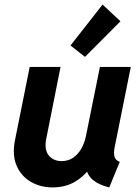

<svg xmlns="http://www.w3.org/2000/svg" viewBox="-20 -818 615 846"><path d="M211.5 7.8Q158.7 7.8 116.1 -16.7Q73.6 -41.2 53.2 -88Q32.8 -134.9 46.3 -201.7L110.9 -523.1H246.8L184.1 -208.1Q174 -158.6 194.8 -133.3Q215.7 -108.1 251.2 -108.1Q280.6 -108.1 302.3 -123Q324 -138 338.3 -163Q352.5 -188.1 358.5 -217.9L420.3 -523.1H556.3L484.9 -167.7Q480 -141.8 484.9 -126.5Q489.8 -111.2 507.7 -104.8L461.4 7.8Q405.8 -6 380.5 -33.8Q355.1 -61.7 361.8 -98.8L397.4 -60H328L390.6 -98.9Q362.6 -51.2 317.7 -21.7Q272.8 7.8 211.5 7.8ZM354.5 -567.3 290.7 -617.6 432 -798 510.8 -724.2Z"/></svg>

Font: Reddit Sans
Style: Italic
Weight: 400
Italic angle: -11.25°
Designer: Stephen Hutchings
Version: Version 1.013